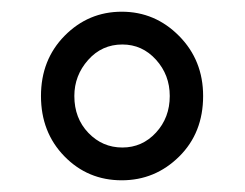

<svg xmlns="http://www.w3.org/2000/svg" viewBox="-20 -744 418 328"><path d="M188 -436Q245 -436 286 -476.5Q327 -517 327 -580Q327 -641 286 -682.5Q245 -724 188 -724Q131 -724 90.5 -683Q50 -642 50 -580Q50 -518 90 -477Q130 -436 188 -436ZM189 -668Q223 -668 246.5 -642Q270 -616 270 -580Q270 -543 246.5 -517.5Q223 -492 189 -492Q155 -492 131 -517Q107 -542 107 -580Q107 -615 130.5 -641.5Q154 -668 189 -668Z"/></svg>

Font: Noto Sans Display SemiCondensed
Style: Regular
Weight: 400
Width: 4
Designer: Monotype Design team
Foundry: Monotype Imaging Inc.
Version: 1.000